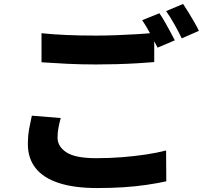

<svg xmlns="http://www.w3.org/2000/svg" viewBox="-20 -892 1040 971"><path d="M190 -724Q246 -718 315.5 -715Q385 -712 465 -712Q514 -712 567.5 -714Q621 -716 671.5 -719Q722 -722 760 -726V-578Q725 -575 674.5 -572Q624 -569 569 -567.5Q514 -566 466 -566Q386 -566 318.5 -569.5Q251 -573 190 -577ZM287 -295Q280 -269 275.5 -245Q271 -221 271 -196Q271 -151 316 -121.5Q361 -92 467 -92Q534 -92 597 -97Q660 -102 717 -110.5Q774 -119 820 -131L821 25Q775 35 720.5 43Q666 51 604 55Q542 59 472 59Q354 59 276 33Q198 7 159.5 -42.5Q121 -92 121 -162Q121 -207 128 -243.5Q135 -280 141 -307ZM786 -825Q799 -807 813.5 -781.5Q828 -756 841.5 -731Q855 -706 864 -688L777 -651Q761 -682 740 -721.5Q719 -761 699 -790ZM906 -872Q919 -853 934.5 -827.5Q950 -802 964 -777.5Q978 -753 986 -736L899 -698Q884 -730 862 -769Q840 -808 820 -836Z"/></svg>

Font: Noto Sans TC ExtraBold
Style: Regular
Weight: 800
Designer: Ryoko NISHIZUKA  (kana, bopomofo & ideographs); Paul D. Hunt (Latin, Greek & Cyrillic); Sandoll Communications , Soo-you
Foundry: Adobe
Version: Version 2.004-H2;hotconv 1.0.118;makeotfexe 2.5.65603